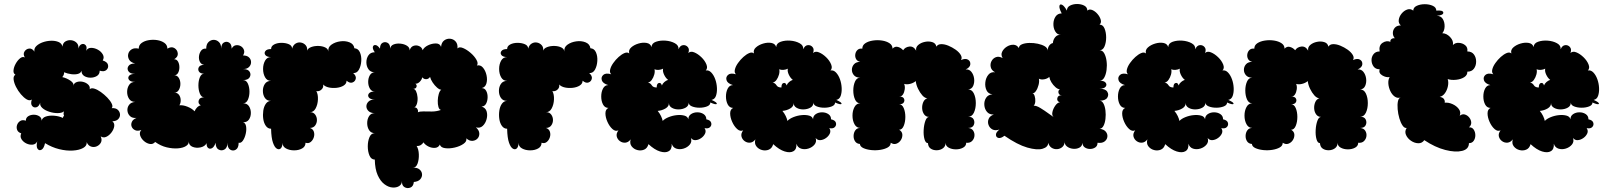

<svg xmlns="http://www.w3.org/2000/svg" viewBox="-20 -738 8030 959"><path d="M205 -23Q199 4 187 10Q175 16 167.5 5Q160 -6 166 -32Q159 -17 143 -15.5Q127 -14 111.5 -21.5Q96 -29 87.5 -42.5Q79 -56 86 -72Q70 -77 65.5 -89.5Q61 -102 65.5 -114.5Q70 -127 81.5 -134Q93 -141 109 -135Q109 -150 121 -157.5Q133 -165 148.5 -165Q164 -165 176 -157.5Q188 -150 188 -135Q191 -150 209 -156Q227 -162 251 -160Q275 -158 294 -149Q295 -156 300 -160Q295 -169 300 -182Q289 -173 268 -173Q247 -173 225.5 -180Q204 -187 191 -199Q178 -211 181 -225Q174 -205 161 -202Q148 -199 140 -209.5Q132 -220 139 -241Q128 -233 113.5 -241.5Q99 -250 84.5 -267Q70 -284 60 -304Q50 -324 48 -341Q46 -358 57 -365Q46 -371 47.5 -387Q49 -403 58.5 -420Q68 -437 80.5 -447Q93 -457 104 -451Q94 -468 102.5 -481Q111 -494 126 -495.5Q141 -497 152 -480Q149 -496 161.5 -508Q174 -520 194 -527Q214 -534 235.5 -534.5Q257 -535 273 -528Q289 -521 292 -505Q294 -524 307.5 -531.5Q321 -539 336.5 -537Q352 -535 363 -524Q374 -513 371 -495Q377 -514 388.5 -517.5Q400 -521 408 -512Q416 -503 410 -484Q418 -499 435 -499Q452 -499 468.5 -490Q485 -481 493.5 -466Q502 -451 493 -436Q516 -429 519.5 -414Q523 -399 511.5 -388.5Q500 -378 478 -385Q478 -367 464 -358.5Q450 -350 432 -350Q414 -350 400.5 -358.5Q387 -367 387 -385Q384 -373 369.5 -369Q355 -365 336 -367.5Q317 -370 300 -377Q301 -364 291 -353Q313 -348 332 -335Q351 -322 346 -309Q349 -323 363 -328Q377 -333 393 -329.5Q409 -326 420 -316Q431 -306 428 -292Q435 -300 450.5 -295.5Q466 -291 483.5 -278.5Q501 -266 516 -250.5Q531 -235 538 -220.5Q545 -206 538 -198Q559 -199 569 -189Q579 -179 579.5 -166Q580 -153 570.5 -143Q561 -133 541 -132Q553 -123 550.5 -107Q548 -91 536.5 -76Q525 -61 510.5 -54.5Q496 -48 483 -57Q491 -39 484 -26Q477 -13 463 -7Q449 -1 434.5 -6Q420 -11 413 -28Q415 -10 395.5 1Q376 12 344 14Q312 16 275.5 7Q239 -2 205 -23Z M755 -29Q744 -16 728 -19Q712 -22 698.5 -34Q685 -46 680 -61.5Q675 -77 686 -89Q668 -82 655.5 -87.5Q643 -93 638 -104.5Q633 -116 638.5 -129Q644 -142 662 -149Q641 -147 629.5 -158Q618 -169 616.5 -185Q615 -201 624.5 -214Q634 -227 655 -229Q635 -229 625 -244Q615 -259 615 -279Q615 -299 625 -314Q635 -329 655 -329Q632 -329 624.5 -339Q617 -349 624.5 -359Q632 -369 655 -369Q630 -369 621.5 -382Q613 -395 621.5 -408Q630 -421 655 -421Q633 -426 625 -440Q617 -454 620.5 -468.5Q624 -483 637.5 -491.5Q651 -500 673 -495Q673 -513 687.5 -523.5Q702 -534 723.5 -537.5Q745 -541 766 -537.5Q787 -534 801.5 -523.5Q816 -513 816 -495Q836 -507 851 -498Q866 -489 868 -471.5Q870 -454 850 -442Q863 -442 869.5 -430Q876 -418 876 -402Q876 -386 869.5 -374Q863 -362 850 -362Q865 -362 873 -349Q881 -336 881 -319Q881 -302 873 -288.5Q865 -275 850 -275Q865 -276 873.5 -265Q882 -254 882.5 -238.5Q883 -223 876 -212Q894 -214 916.5 -205Q939 -196 952 -182Q956 -193 964.5 -201.5Q973 -210 983 -212Q968 -220 972.5 -236Q977 -252 1000 -252Q986 -252 978.5 -270Q971 -288 971 -311.5Q971 -335 978.5 -352.5Q986 -370 1000 -370Q980 -370 973.5 -381Q967 -392 973.5 -403Q980 -414 1000 -414Q985 -416 978.5 -429Q972 -442 974 -458Q976 -474 985 -485.5Q994 -497 1010 -495Q1010 -517 1021.5 -528Q1033 -539 1047.5 -539Q1062 -539 1073.5 -528Q1085 -517 1085 -495Q1085 -518 1098 -525.5Q1111 -533 1124 -525.5Q1137 -518 1137 -495Q1145 -510 1158 -512Q1171 -514 1182.5 -507.5Q1194 -501 1198.5 -488.5Q1203 -476 1194 -461Q1214 -461 1224 -451Q1234 -441 1234 -427.5Q1234 -414 1224 -403.5Q1214 -393 1194 -393Q1219 -393 1227 -379.5Q1235 -366 1227 -352Q1219 -338 1194 -338Q1210 -338 1218 -320.5Q1226 -303 1226 -280Q1226 -257 1218 -239.5Q1210 -222 1194 -222Q1214 -222 1223.5 -207.5Q1233 -193 1233 -174Q1233 -155 1223.5 -141Q1214 -127 1194 -127Q1206 -124 1209 -107.5Q1212 -91 1207.5 -70.5Q1203 -50 1193.5 -36Q1184 -22 1172 -25Q1172 1 1158 9.5Q1144 18 1130 9.5Q1116 1 1116 -25Q1116 0 1101.5 8.5Q1087 17 1072 9Q1057 1 1057 -25Q1050 -4 1039 2Q1028 8 1019.5 1Q1011 -6 1012 -23Q1004 -7 982.5 -2Q961 3 942 -4.5Q923 -12 923 -32Q924 -18 909 -8.5Q894 1 868.5 3Q843 5 813 -2Q783 -9 755 -29Z M1334 -95Q1318 -95 1308 -109Q1298 -123 1295 -143.5Q1292 -164 1295 -185Q1298 -206 1308 -220Q1318 -234 1334 -234Q1313 -234 1303 -249Q1293 -264 1293 -284Q1293 -304 1303 -319Q1313 -334 1334 -334Q1314 -334 1304 -352Q1294 -370 1294 -393.5Q1294 -417 1304 -435Q1314 -453 1334 -453Q1313 -453 1305.5 -463Q1298 -473 1305.5 -483Q1313 -493 1334 -493Q1334 -508 1349.5 -516Q1365 -524 1386 -524Q1407 -524 1423 -517Q1439 -510 1439 -495Q1444 -513 1456.5 -520.5Q1469 -528 1483 -525.5Q1497 -523 1506.5 -512.5Q1516 -502 1514 -485Q1518 -497 1534.5 -503Q1551 -509 1570.5 -508.5Q1590 -508 1604.5 -501Q1619 -494 1620 -480Q1617 -502 1635.5 -515Q1654 -528 1679.5 -531.5Q1705 -535 1726 -526.5Q1747 -518 1750 -497Q1769 -496 1777.5 -477Q1786 -458 1784.5 -433.5Q1783 -409 1773 -390.5Q1763 -372 1744 -373Q1760 -359 1757 -345Q1754 -331 1740.5 -326Q1727 -321 1711 -335Q1711 -320 1697 -311Q1683 -302 1662.5 -299.5Q1642 -297 1623 -301Q1604 -305 1594 -316Q1597 -301 1585.5 -290.5Q1574 -280 1560 -283Q1569 -267 1568 -241.5Q1567 -216 1556.5 -196.5Q1546 -177 1528 -178Q1545 -178 1554 -166Q1563 -154 1563 -138.5Q1563 -123 1554 -111Q1545 -99 1528 -99Q1543 -94 1547.5 -80.5Q1552 -67 1547.5 -52.5Q1543 -38 1532 -29Q1521 -20 1506 -25Q1506 -6 1489 3.5Q1472 13 1449 13Q1426 13 1408.5 3.5Q1391 -6 1391 -25Q1391 -6 1383 2.5Q1375 11 1363.5 5Q1352 -1 1343.5 -25Q1335 -49 1334 -95Z M1852 59Q1834 59 1825.5 39Q1817 19 1817 -7Q1817 -33 1825.5 -53Q1834 -73 1852 -73Q1833 -73 1823.5 -88Q1814 -103 1814 -123Q1814 -143 1823.5 -158Q1833 -173 1852 -173Q1831 -173 1820.5 -183.5Q1810 -194 1810 -207Q1810 -220 1820.5 -230.5Q1831 -241 1852 -241Q1830 -241 1822.5 -251Q1815 -261 1822.5 -271Q1830 -281 1852 -281Q1836 -281 1827.5 -295.5Q1819 -310 1819 -329Q1819 -348 1827.5 -362.5Q1836 -377 1852 -377Q1831 -377 1820.5 -392Q1810 -407 1810 -427Q1810 -447 1820.5 -462Q1831 -477 1852 -477Q1840 -494 1842.5 -504Q1845 -514 1855.5 -513Q1866 -512 1878 -495Q1878 -517 1890.5 -524Q1903 -531 1916 -524Q1929 -517 1929 -495Q1931 -510 1946 -516Q1961 -522 1980.5 -520Q2000 -518 2013.5 -509Q2027 -500 2026 -486Q2031 -504 2045.5 -509Q2060 -514 2074 -507.5Q2088 -501 2091 -487Q2098 -502 2117.5 -511.5Q2137 -521 2157 -521Q2177 -521 2183 -504Q2185 -526 2198.5 -536Q2212 -546 2228.5 -544.5Q2245 -543 2256 -530.5Q2267 -518 2265 -496Q2274 -506 2293 -498Q2312 -490 2331 -473.5Q2350 -457 2360 -439Q2370 -421 2362 -411Q2380 -415 2392.5 -400Q2405 -385 2410 -362.5Q2415 -340 2409.5 -321Q2404 -302 2386 -298Q2401 -298 2408.5 -284Q2416 -270 2415.5 -251.5Q2415 -233 2407.5 -219.5Q2400 -206 2385 -206Q2405 -200 2410.5 -182Q2416 -164 2410.5 -143Q2405 -122 2391 -109Q2377 -96 2357 -102Q2373 -88 2374 -72.5Q2375 -57 2365.5 -46.5Q2356 -36 2340.5 -34.5Q2325 -33 2309 -47Q2313 -32 2295 -19.5Q2277 -7 2251 -1Q2225 5 2203 2Q2181 -1 2177 -16Q2170 -1 2153.5 0.5Q2137 2 2120.5 -6Q2104 -14 2095 -27Q2090 -18 2081 -13Q2072 -8 2061 -9Q2071 7 2072 33Q2073 59 2065.5 79.5Q2058 100 2041 100Q2063 98 2075 108Q2087 118 2088 132Q2089 146 2079 157.5Q2069 169 2047 171Q2045 193 2029.5 199Q2014 205 2000 196.5Q1986 188 1988 166Q1987 183 1973.5 191.5Q1960 200 1940 198.5Q1920 197 1900 182Q1880 167 1866.5 137Q1853 107 1852 59ZM2183 -189Q2174 -190 2170 -203.5Q2166 -217 2166.5 -235Q2167 -253 2171.5 -268.5Q2176 -284 2184 -290Q2175 -290 2163 -300.5Q2151 -311 2141 -326Q2131 -341 2128 -354Q2121 -343 2109 -342.5Q2097 -342 2089 -352Q2087 -340 2076.5 -329.5Q2066 -319 2055 -320Q2064 -313 2060 -303Q2056 -293 2041 -295Q2052 -295 2058 -282.5Q2064 -270 2065.5 -252.5Q2067 -235 2062.5 -220Q2058 -205 2049 -201Q2059 -203 2064.5 -194Q2070 -185 2067 -177Q2077 -182 2095.5 -181.5Q2114 -181 2137 -181Q2160 -181 2183 -189Z M2513 -95Q2497 -95 2487 -109Q2477 -123 2474 -143.5Q2471 -164 2474 -185Q2477 -206 2487 -220Q2497 -234 2513 -234Q2492 -234 2482 -249Q2472 -264 2472 -284Q2472 -304 2482 -319Q2492 -334 2513 -334Q2493 -334 2483 -352Q2473 -370 2473 -393.5Q2473 -417 2483 -435Q2493 -453 2513 -453Q2492 -453 2484.5 -463Q2477 -473 2484.5 -483Q2492 -493 2513 -493Q2513 -508 2528.5 -516Q2544 -524 2565 -524Q2586 -524 2602 -517Q2618 -510 2618 -495Q2623 -513 2635.5 -520.5Q2648 -528 2662 -525.5Q2676 -523 2685.5 -512.5Q2695 -502 2693 -485Q2697 -497 2713.5 -503Q2730 -509 2749.5 -508.5Q2769 -508 2783.5 -501Q2798 -494 2799 -480Q2796 -502 2814.5 -515Q2833 -528 2858.5 -531.5Q2884 -535 2905 -526.5Q2926 -518 2929 -497Q2948 -496 2956.5 -477Q2965 -458 2963.5 -433.5Q2962 -409 2952 -390.5Q2942 -372 2923 -373Q2939 -359 2936 -345Q2933 -331 2919.5 -326Q2906 -321 2890 -335Q2890 -320 2876 -311Q2862 -302 2841.5 -299.5Q2821 -297 2802 -301Q2783 -305 2773 -316Q2776 -301 2764.5 -290.5Q2753 -280 2739 -283Q2748 -267 2747 -241.5Q2746 -216 2735.5 -196.5Q2725 -177 2707 -178Q2724 -178 2733 -166Q2742 -154 2742 -138.5Q2742 -123 2733 -111Q2724 -99 2707 -99Q2722 -94 2726.5 -80.5Q2731 -67 2726.5 -52.5Q2722 -38 2711 -29Q2700 -20 2685 -25Q2685 -6 2668 3.5Q2651 13 2628 13Q2605 13 2587.5 3.5Q2570 -6 2570 -25Q2570 -6 2562 2.5Q2554 11 2542.5 5Q2531 -1 2522.5 -25Q2514 -49 2513 -95Z M3219 -18Q3213 3 3197 9.5Q3181 16 3163.5 11.5Q3146 7 3135 -7Q3124 -21 3130 -42Q3119 -27 3104 -25.5Q3089 -24 3076.5 -33Q3064 -42 3060.5 -56.5Q3057 -71 3069 -87Q3054 -80 3039 -93.5Q3024 -107 3014 -129.5Q3004 -152 3004 -172Q3004 -192 3019 -199Q3001 -199 2992 -216Q2983 -233 2983 -256Q2983 -279 2992 -296Q3001 -313 3018 -313Q2991 -321 2986 -337Q2981 -353 2993.5 -364Q3006 -375 3033 -367Q3024 -375 3027.5 -390.5Q3031 -406 3043 -423Q3055 -440 3070 -453.5Q3085 -467 3099.5 -473Q3114 -479 3123 -471Q3118 -488 3132.5 -501Q3147 -514 3169 -520.5Q3191 -527 3210 -523.5Q3229 -520 3234 -503Q3235 -522 3256.5 -529.5Q3278 -537 3304.5 -535Q3331 -533 3351 -522Q3371 -511 3369 -492Q3377 -511 3391.5 -512.5Q3406 -514 3415.5 -503Q3425 -492 3418 -473Q3429 -484 3447.5 -476.5Q3466 -469 3483.5 -452Q3501 -435 3508.5 -416Q3516 -397 3505 -386Q3520 -389 3532.5 -376Q3545 -363 3552.5 -342Q3560 -321 3561 -298.5Q3562 -276 3556 -259Q3550 -242 3534 -239Q3563 -226 3560 -219.5Q3557 -213 3528 -226Q3528 -213 3511.5 -206.5Q3495 -200 3474 -200Q3453 -200 3436.5 -206.5Q3420 -213 3420 -226Q3420 -209 3405 -200.5Q3390 -192 3370.5 -191.5Q3351 -191 3336 -199.5Q3321 -208 3321 -224Q3322 -207 3304.5 -196.5Q3287 -186 3265 -184Q3275 -172 3281.5 -158.5Q3288 -145 3290 -134Q3300 -145 3320 -153Q3340 -161 3361 -163Q3382 -165 3398.5 -160.5Q3415 -156 3418 -142Q3418 -159 3431.5 -168Q3445 -177 3463 -177Q3481 -177 3494.5 -168Q3508 -159 3508 -142Q3528 -138 3532 -125.5Q3536 -113 3527 -103.5Q3518 -94 3499 -98Q3508 -85 3502 -71.5Q3496 -58 3482.5 -48.5Q3469 -39 3454.5 -38Q3440 -37 3431 -49Q3437 -30 3425.5 -16Q3414 -2 3395 4Q3376 10 3358.5 4.5Q3341 -1 3335 -20Q3337 7 3320.5 17Q3304 27 3276.5 18.5Q3249 10 3219 -18ZM3260 -301Q3260 -321 3271 -323.5Q3282 -326 3286 -311Q3289 -320 3298 -328Q3307 -336 3317 -339Q3305 -348 3297 -365Q3289 -382 3292 -395Q3283 -390 3270.5 -389Q3258 -388 3249 -392Q3252 -381 3248 -366Q3244 -351 3235.5 -339Q3227 -327 3216 -326Q3229 -323 3235.5 -312Q3242 -301 3260 -301Z M3842 -18Q3836 3 3820 9.5Q3804 16 3786.5 11.5Q3769 7 3758 -7Q3747 -21 3753 -42Q3742 -27 3727 -25.5Q3712 -24 3699.5 -33Q3687 -42 3683.5 -56.5Q3680 -71 3692 -87Q3677 -80 3662 -93.5Q3647 -107 3637 -129.5Q3627 -152 3627 -172Q3627 -192 3642 -199Q3624 -199 3615 -216Q3606 -233 3606 -256Q3606 -279 3615 -296Q3624 -313 3641 -313Q3614 -321 3609 -337Q3604 -353 3616.5 -364Q3629 -375 3656 -367Q3647 -375 3650.5 -390.5Q3654 -406 3666 -423Q3678 -440 3693 -453.5Q3708 -467 3722.5 -473Q3737 -479 3746 -471Q3741 -488 3755.5 -501Q3770 -514 3792 -520.5Q3814 -527 3833 -523.5Q3852 -520 3857 -503Q3858 -522 3879.5 -529.5Q3901 -537 3927.5 -535Q3954 -533 3974 -522Q3994 -511 3992 -492Q4000 -511 4014.5 -512.5Q4029 -514 4038.5 -503Q4048 -492 4041 -473Q4052 -484 4070.5 -476.5Q4089 -469 4106.5 -452Q4124 -435 4131.5 -416Q4139 -397 4128 -386Q4143 -389 4155.5 -376Q4168 -363 4175.5 -342Q4183 -321 4184 -298.5Q4185 -276 4179 -259Q4173 -242 4157 -239Q4186 -226 4183 -219.5Q4180 -213 4151 -226Q4151 -213 4134.5 -206.5Q4118 -200 4097 -200Q4076 -200 4059.5 -206.5Q4043 -213 4043 -226Q4043 -209 4028 -200.5Q4013 -192 3993.5 -191.5Q3974 -191 3959 -199.5Q3944 -208 3944 -224Q3945 -207 3927.5 -196.5Q3910 -186 3888 -184Q3898 -172 3904.5 -158.5Q3911 -145 3913 -134Q3923 -145 3943 -153Q3963 -161 3984 -163Q4005 -165 4021.5 -160.5Q4038 -156 4041 -142Q4041 -159 4054.5 -168Q4068 -177 4086 -177Q4104 -177 4117.5 -168Q4131 -159 4131 -142Q4151 -138 4155 -125.5Q4159 -113 4150 -103.5Q4141 -94 4122 -98Q4131 -85 4125 -71.5Q4119 -58 4105.5 -48.5Q4092 -39 4077.5 -38Q4063 -37 4054 -49Q4060 -30 4048.5 -16Q4037 -2 4018 4Q3999 10 3981.5 4.5Q3964 -1 3958 -20Q3960 7 3943.5 17Q3927 27 3899.5 18.5Q3872 10 3842 -18ZM3883 -301Q3883 -321 3894 -323.5Q3905 -326 3909 -311Q3912 -320 3921 -328Q3930 -336 3940 -339Q3928 -348 3920 -365Q3912 -382 3915 -395Q3906 -390 3893.5 -389Q3881 -388 3872 -392Q3875 -381 3871 -366Q3867 -351 3858.5 -339Q3850 -327 3839 -326Q3852 -323 3858.5 -312Q3865 -301 3883 -301Z M4275 -19Q4259 -20 4251 -32Q4243 -44 4243.5 -60Q4244 -76 4252.5 -87.5Q4261 -99 4277 -99Q4258 -99 4248 -117.5Q4238 -136 4238 -160.5Q4238 -185 4248 -203.5Q4258 -222 4277 -222Q4259 -222 4250.5 -241.5Q4242 -261 4242 -286Q4242 -311 4250.5 -330.5Q4259 -350 4277 -350Q4256 -350 4245.5 -362Q4235 -374 4235 -389.5Q4235 -405 4245.5 -417Q4256 -429 4277 -429Q4262 -432 4256 -443Q4250 -454 4252 -467Q4254 -480 4263 -488.5Q4272 -497 4287 -495Q4287 -512 4302 -522Q4317 -532 4340 -535.5Q4363 -539 4385.5 -535.5Q4408 -532 4423 -522Q4438 -512 4438 -495Q4450 -508 4465.5 -503.5Q4481 -499 4491 -487Q4501 -503 4522 -505.5Q4543 -508 4556 -485Q4553 -502 4566.5 -513.5Q4580 -525 4600 -529Q4620 -533 4637 -527.5Q4654 -522 4657 -505Q4664 -517 4680.5 -517.5Q4697 -518 4716.5 -510Q4736 -502 4753 -490Q4770 -478 4778.5 -464Q4787 -450 4780 -438Q4802 -448 4815 -440Q4828 -432 4826.5 -416.5Q4825 -401 4803 -391Q4821 -393 4832 -379Q4843 -365 4845.5 -345.5Q4848 -326 4841 -309.5Q4834 -293 4816 -291Q4835 -291 4844.5 -270.5Q4854 -250 4854 -223Q4854 -196 4844.5 -175.5Q4835 -155 4816 -155Q4837 -155 4843.5 -141Q4850 -127 4843.5 -113Q4837 -99 4816 -99Q4834 -97 4841.5 -84.5Q4849 -72 4847 -57.5Q4845 -43 4834.5 -33Q4824 -23 4806 -25Q4806 -9 4790.5 -0.5Q4775 8 4754.5 8Q4734 8 4718.5 -0.5Q4703 -9 4703 -25Q4703 -7 4690 2.5Q4677 12 4659.5 12.5Q4642 13 4629 4.5Q4616 -4 4615 -23Q4603 -23 4597.5 -43Q4592 -63 4593.5 -89Q4595 -115 4602 -134.5Q4609 -154 4621 -154Q4605 -154 4596 -166.5Q4587 -179 4586 -196Q4585 -213 4591.5 -228Q4598 -243 4612 -247Q4599 -248 4587 -261.5Q4575 -275 4565.5 -294.5Q4556 -314 4554 -333Q4542 -323 4525.5 -319Q4509 -315 4496 -319Q4501 -307 4499 -292Q4497 -277 4490 -266Q4483 -255 4471 -256Q4489 -256 4494.5 -246.5Q4500 -237 4494.5 -227Q4489 -217 4471 -217Q4486 -217 4494 -198Q4502 -179 4502 -154Q4502 -129 4494 -109.5Q4486 -90 4471 -90Q4486 -81 4487 -66.5Q4488 -52 4480 -39Q4472 -26 4458 -20.5Q4444 -15 4429 -25Q4429 -10 4414 -1.5Q4399 7 4376.5 10.5Q4354 14 4331 11.5Q4308 9 4292 1.5Q4276 -6 4275 -19Z M4997 -60Q4979 -46 4967 -49Q4955 -52 4954.5 -64.5Q4954 -77 4972 -91Q4951 -84 4937 -91.5Q4923 -99 4917.5 -114Q4912 -129 4918 -144Q4924 -159 4944 -166Q4922 -165 4910 -179Q4898 -193 4896.5 -213Q4895 -233 4905 -249Q4915 -265 4937 -267Q4916 -269 4907.5 -287Q4899 -305 4901.5 -327Q4904 -349 4916.5 -364.5Q4929 -380 4950 -377Q4932 -387 4928.5 -403Q4925 -419 4932.5 -433Q4940 -447 4954.5 -452.5Q4969 -458 4988 -448Q4978 -464 4985.5 -479.5Q4993 -495 5009 -505Q5025 -515 5042 -514.5Q5059 -514 5069 -498Q5070 -511 5085 -517Q5100 -523 5121.5 -523.5Q5143 -524 5164 -519.5Q5185 -515 5199 -506.5Q5213 -498 5212 -485Q5214 -502 5221.5 -511.5Q5229 -521 5239 -523Q5240 -540 5251 -553Q5262 -566 5279 -563Q5260 -565 5250.5 -581.5Q5241 -598 5241.5 -619Q5242 -640 5252.5 -655.5Q5263 -671 5283 -671Q5270 -696 5271.5 -707.5Q5273 -719 5284 -714.5Q5295 -710 5309 -685Q5309 -702 5324.5 -710Q5340 -718 5360 -718Q5380 -718 5395.5 -710Q5411 -702 5411 -685Q5421 -694 5435.5 -688Q5450 -682 5462 -668Q5474 -654 5478 -639Q5482 -624 5472 -615Q5489 -615 5497 -595.5Q5505 -576 5505 -551Q5505 -526 5497 -506.5Q5489 -487 5472 -487Q5487 -487 5495.5 -471.5Q5504 -456 5507 -433.5Q5510 -411 5507 -388.5Q5504 -366 5495.5 -350.5Q5487 -335 5472 -335Q5495 -335 5502.5 -325Q5510 -315 5502.5 -305Q5495 -295 5472 -295Q5501 -295 5510.5 -280Q5520 -265 5510.5 -250Q5501 -235 5472 -235Q5484 -235 5491.5 -221Q5499 -207 5501.5 -186Q5504 -165 5501.5 -144Q5499 -123 5491.5 -109Q5484 -95 5472 -95Q5494 -92 5503.5 -80Q5513 -68 5511 -54Q5509 -40 5496.5 -31Q5484 -22 5462 -25Q5462 -9 5450.5 -1.5Q5439 6 5424.5 6Q5410 6 5398.5 -1.5Q5387 -9 5387 -25Q5385 -7 5370.5 0Q5356 7 5338.5 5Q5321 3 5308.5 -7Q5296 -17 5298 -34Q5298 -14 5286.5 -4Q5275 6 5260 7Q5245 8 5232.5 0Q5220 -8 5216 -25Q5215 -3 5187.5 5Q5160 13 5111 -1Q5062 -15 4997 -60ZM5284 -262Q5270 -262 5267 -274Q5264 -286 5274 -292Q5264 -292 5252 -302.5Q5240 -313 5231.5 -327Q5223 -341 5221 -354Q5212 -345 5196 -342Q5180 -339 5169 -345Q5172 -332 5167.5 -314Q5163 -296 5154 -283Q5145 -270 5136 -273Q5144 -271 5148 -258Q5152 -245 5151 -231Q5150 -217 5143 -210Q5156 -211 5176.5 -198.5Q5197 -186 5216 -172Q5235 -158 5243 -153Q5233 -161 5236.5 -178Q5240 -195 5251 -210.5Q5262 -226 5274 -227Q5258 -232 5261 -247.5Q5264 -263 5284 -262Z M5800 -18Q5794 3 5778 9.5Q5762 16 5744.5 11.5Q5727 7 5716 -7Q5705 -21 5711 -42Q5700 -27 5685 -25.5Q5670 -24 5657.5 -33Q5645 -42 5641.5 -56.5Q5638 -71 5650 -87Q5635 -80 5620 -93.5Q5605 -107 5595 -129.5Q5585 -152 5585 -172Q5585 -192 5600 -199Q5582 -199 5573 -216Q5564 -233 5564 -256Q5564 -279 5573 -296Q5582 -313 5599 -313Q5572 -321 5567 -337Q5562 -353 5574.5 -364Q5587 -375 5614 -367Q5605 -375 5608.5 -390.5Q5612 -406 5624 -423Q5636 -440 5651 -453.5Q5666 -467 5680.5 -473Q5695 -479 5704 -471Q5699 -488 5713.5 -501Q5728 -514 5750 -520.5Q5772 -527 5791 -523.5Q5810 -520 5815 -503Q5816 -522 5837.5 -529.5Q5859 -537 5885.5 -535Q5912 -533 5932 -522Q5952 -511 5950 -492Q5958 -511 5972.5 -512.5Q5987 -514 5996.5 -503Q6006 -492 5999 -473Q6010 -484 6028.5 -476.5Q6047 -469 6064.5 -452Q6082 -435 6089.5 -416Q6097 -397 6086 -386Q6101 -389 6113.5 -376Q6126 -363 6133.5 -342Q6141 -321 6142 -298.5Q6143 -276 6137 -259Q6131 -242 6115 -239Q6144 -226 6141 -219.5Q6138 -213 6109 -226Q6109 -213 6092.5 -206.5Q6076 -200 6055 -200Q6034 -200 6017.5 -206.5Q6001 -213 6001 -226Q6001 -209 5986 -200.5Q5971 -192 5951.5 -191.5Q5932 -191 5917 -199.5Q5902 -208 5902 -224Q5903 -207 5885.5 -196.5Q5868 -186 5846 -184Q5856 -172 5862.5 -158.5Q5869 -145 5871 -134Q5881 -145 5901 -153Q5921 -161 5942 -163Q5963 -165 5979.5 -160.5Q5996 -156 5999 -142Q5999 -159 6012.5 -168Q6026 -177 6044 -177Q6062 -177 6075.5 -168Q6089 -159 6089 -142Q6109 -138 6113 -125.5Q6117 -113 6108 -103.5Q6099 -94 6080 -98Q6089 -85 6083 -71.5Q6077 -58 6063.5 -48.5Q6050 -39 6035.5 -38Q6021 -37 6012 -49Q6018 -30 6006.5 -16Q5995 -2 5976 4Q5957 10 5939.5 4.5Q5922 -1 5916 -20Q5918 7 5901.5 17Q5885 27 5857.5 18.5Q5830 10 5800 -18ZM5841 -301Q5841 -321 5852 -323.5Q5863 -326 5867 -311Q5870 -320 5879 -328Q5888 -336 5898 -339Q5886 -348 5878 -365Q5870 -382 5873 -395Q5864 -390 5851.5 -389Q5839 -388 5830 -392Q5833 -381 5829 -366Q5825 -351 5816.5 -339Q5808 -327 5797 -326Q5810 -323 5816.5 -312Q5823 -301 5841 -301Z M6233 -19Q6217 -20 6209 -32Q6201 -44 6201.5 -60Q6202 -76 6210.5 -87.5Q6219 -99 6235 -99Q6216 -99 6206 -117.5Q6196 -136 6196 -160.5Q6196 -185 6206 -203.5Q6216 -222 6235 -222Q6217 -222 6208.5 -241.5Q6200 -261 6200 -286Q6200 -311 6208.5 -330.5Q6217 -350 6235 -350Q6214 -350 6203.5 -362Q6193 -374 6193 -389.5Q6193 -405 6203.5 -417Q6214 -429 6235 -429Q6220 -432 6214 -443Q6208 -454 6210 -467Q6212 -480 6221 -488.5Q6230 -497 6245 -495Q6245 -512 6260 -522Q6275 -532 6298 -535.5Q6321 -539 6343.5 -535.5Q6366 -532 6381 -522Q6396 -512 6396 -495Q6408 -508 6423.5 -503.5Q6439 -499 6449 -487Q6459 -503 6480 -505.5Q6501 -508 6514 -485Q6511 -502 6524.5 -513.5Q6538 -525 6558 -529Q6578 -533 6595 -527.5Q6612 -522 6615 -505Q6622 -517 6638.5 -517.5Q6655 -518 6674.5 -510Q6694 -502 6711 -490Q6728 -478 6736.5 -464Q6745 -450 6738 -438Q6760 -448 6773 -440Q6786 -432 6784.5 -416.5Q6783 -401 6761 -391Q6779 -393 6790 -379Q6801 -365 6803.5 -345.5Q6806 -326 6799 -309.5Q6792 -293 6774 -291Q6793 -291 6802.5 -270.5Q6812 -250 6812 -223Q6812 -196 6802.5 -175.5Q6793 -155 6774 -155Q6795 -155 6801.5 -141Q6808 -127 6801.5 -113Q6795 -99 6774 -99Q6792 -97 6799.5 -84.5Q6807 -72 6805 -57.5Q6803 -43 6792.5 -33Q6782 -23 6764 -25Q6764 -9 6748.5 -0.5Q6733 8 6712.5 8Q6692 8 6676.5 -0.5Q6661 -9 6661 -25Q6661 -7 6648 2.5Q6635 12 6617.5 12.5Q6600 13 6587 4.5Q6574 -4 6573 -23Q6561 -23 6555.5 -43Q6550 -63 6551.5 -89Q6553 -115 6560 -134.5Q6567 -154 6579 -154Q6563 -154 6554 -166.5Q6545 -179 6544 -196Q6543 -213 6549.5 -228Q6556 -243 6570 -247Q6557 -248 6545 -261.5Q6533 -275 6523.5 -294.5Q6514 -314 6512 -333Q6500 -323 6483.5 -319Q6467 -315 6454 -319Q6459 -307 6457 -292Q6455 -277 6448 -266Q6441 -255 6429 -256Q6447 -256 6452.5 -246.5Q6458 -237 6452.5 -227Q6447 -217 6429 -217Q6444 -217 6452 -198Q6460 -179 6460 -154Q6460 -129 6452 -109.5Q6444 -90 6429 -90Q6444 -81 6445 -66.5Q6446 -52 6438 -39Q6430 -26 6416 -20.5Q6402 -15 6387 -25Q6387 -10 6372 -1.5Q6357 7 6334.5 10.5Q6312 14 6289 11.5Q6266 9 6250 1.5Q6234 -6 6233 -19Z M7094 -38Q7083 -22 7064 -22.5Q7045 -23 7027.5 -35Q7010 -47 7002.5 -64.5Q6995 -82 7006 -99Q6995 -97 6985.5 -111Q6976 -125 6969.5 -147Q6963 -169 6961 -192.5Q6959 -216 6962.5 -232.5Q6966 -249 6977 -251Q6960 -246 6946.5 -255.5Q6933 -265 6924.5 -283Q6916 -301 6914.5 -320Q6913 -339 6921 -353Q6903 -350 6884 -361.5Q6865 -373 6871 -392Q6851 -392 6841 -405.5Q6831 -419 6830.5 -436.5Q6830 -454 6840.5 -467.5Q6851 -481 6871 -481Q6866 -511 6885.5 -524Q6905 -537 6925 -529Q6923 -537 6929.5 -542.5Q6936 -548 6947 -547Q6937 -558 6937 -573Q6937 -588 6947 -599.5Q6957 -611 6977 -611Q6964 -622 6966.5 -639Q6969 -656 6981 -670.5Q6993 -685 7009 -690.5Q7025 -696 7039 -685Q7039 -701 7056.5 -709Q7074 -717 7096.5 -717Q7119 -717 7136.5 -709Q7154 -701 7154 -685Q7188 -688 7189 -675Q7190 -662 7156 -659Q7177 -659 7186.5 -643Q7196 -627 7195.5 -606Q7195 -585 7184 -572Q7205 -572 7223 -553Q7241 -534 7237 -513Q7248 -525 7266.5 -524Q7285 -523 7298.5 -512Q7312 -501 7309 -481Q7331 -481 7342 -466Q7353 -451 7353 -430.5Q7353 -410 7342 -395Q7331 -380 7309 -380Q7310 -363 7293.5 -352.5Q7277 -342 7253 -339.5Q7229 -337 7211 -343Q7216 -327 7212 -307.5Q7208 -288 7197.5 -273Q7187 -258 7171 -254Q7186 -252 7192 -243.5Q7198 -235 7196 -225Q7215 -227 7235 -218Q7255 -209 7266.5 -193.5Q7278 -178 7271 -160Q7284 -170 7297 -166Q7310 -162 7319 -150.5Q7328 -139 7328.5 -125.5Q7329 -112 7317 -102Q7333 -103 7341 -90.5Q7349 -78 7349 -62.5Q7349 -47 7341 -35Q7333 -23 7317 -23Q7317 7 7283.5 15.5Q7250 24 7199 11Q7148 -2 7094 -38Z M7625 -18Q7619 3 7603 9.5Q7587 16 7569.5 11.5Q7552 7 7541 -7Q7530 -21 7536 -42Q7525 -27 7510 -25.5Q7495 -24 7482.5 -33Q7470 -42 7466.5 -56.5Q7463 -71 7475 -87Q7460 -80 7445 -93.5Q7430 -107 7420 -129.5Q7410 -152 7410 -172Q7410 -192 7425 -199Q7407 -199 7398 -216Q7389 -233 7389 -256Q7389 -279 7398 -296Q7407 -313 7424 -313Q7397 -321 7392 -337Q7387 -353 7399.5 -364Q7412 -375 7439 -367Q7430 -375 7433.5 -390.5Q7437 -406 7449 -423Q7461 -440 7476 -453.5Q7491 -467 7505.5 -473Q7520 -479 7529 -471Q7524 -488 7538.5 -501Q7553 -514 7575 -520.5Q7597 -527 7616 -523.5Q7635 -520 7640 -503Q7641 -522 7662.5 -529.5Q7684 -537 7710.5 -535Q7737 -533 7757 -522Q7777 -511 7775 -492Q7783 -511 7797.5 -512.5Q7812 -514 7821.5 -503Q7831 -492 7824 -473Q7835 -484 7853.5 -476.5Q7872 -469 7889.5 -452Q7907 -435 7914.5 -416Q7922 -397 7911 -386Q7926 -389 7938.5 -376Q7951 -363 7958.5 -342Q7966 -321 7967 -298.5Q7968 -276 7962 -259Q7956 -242 7940 -239Q7969 -226 7966 -219.5Q7963 -213 7934 -226Q7934 -213 7917.5 -206.5Q7901 -200 7880 -200Q7859 -200 7842.5 -206.5Q7826 -213 7826 -226Q7826 -209 7811 -200.5Q7796 -192 7776.5 -191.5Q7757 -191 7742 -199.5Q7727 -208 7727 -224Q7728 -207 7710.5 -196.5Q7693 -186 7671 -184Q7681 -172 7687.5 -158.5Q7694 -145 7696 -134Q7706 -145 7726 -153Q7746 -161 7767 -163Q7788 -165 7804.5 -160.5Q7821 -156 7824 -142Q7824 -159 7837.5 -168Q7851 -177 7869 -177Q7887 -177 7900.5 -168Q7914 -159 7914 -142Q7934 -138 7938 -125.5Q7942 -113 7933 -103.5Q7924 -94 7905 -98Q7914 -85 7908 -71.5Q7902 -58 7888.5 -48.5Q7875 -39 7860.5 -38Q7846 -37 7837 -49Q7843 -30 7831.5 -16Q7820 -2 7801 4Q7782 10 7764.5 4.5Q7747 -1 7741 -20Q7743 7 7726.5 17Q7710 27 7682.5 18.5Q7655 10 7625 -18ZM7666 -301Q7666 -321 7677 -323.5Q7688 -326 7692 -311Q7695 -320 7704 -328Q7713 -336 7723 -339Q7711 -348 7703 -365Q7695 -382 7698 -395Q7689 -390 7676.5 -389Q7664 -388 7655 -392Q7658 -381 7654 -366Q7650 -351 7641.5 -339Q7633 -327 7622 -326Q7635 -323 7641.5 -312Q7648 -301 7666 -301Z"/></svg>

Font: Rubik Bubbles
Style: Regular
Weight: 400
Designer: Hubert and Fischer, NaN
Foundry: Hubert and Fischer, NaN
Version: Version 2.200